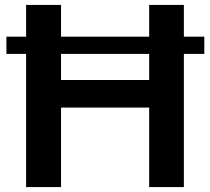

<svg xmlns="http://www.w3.org/2000/svg" viewBox="-20 -760 855 780"><path d="M6 -611H86V-740H228V-611H586V-740H727V-611H810V-541H727V0H586V-323H228V0H86V-541H6ZM586 -435V-541H228V-435Z"/></svg>

Font: Encode Sans Normal
Style: SemiBold
Weight: 600
Designer: Pablo Impallari, Andres Torresi
Foundry: Pablo Impallari, Andres Torresi
Version: Version 1.000; ttfautohint (v1.00) -l 8 -r 50 -G 200 -x 14 -